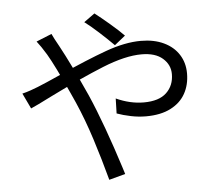

<svg xmlns="http://www.w3.org/2000/svg" viewBox="-56 -850 1090 963"><g transform="rotate(-5 488.5 -368.0)"><path d="M399.4 -748 453.9 -787.2Q482.5 -765.4 527.1 -727.4Q571.7 -689.3 596.9 -663.1L542.6 -619.6Q510.5 -651.9 469.8 -689Q429.1 -726.1 399.4 -748ZM264.6 -638.2Q314.3 -547.2 389.4 -381.6Q422.6 -306 458.4 -207.4Q494.1 -108.8 526.7 -6.2L537.5 28.4L455.6 50.5Q427.2 -55.4 394.2 -158.7Q361.1 -262 322.6 -349.7L299.6 -400.6Q235.2 -542.5 199.7 -602.7Q173.3 -646.2 152.7 -672L230.3 -703.5Q240.1 -681.8 264.6 -638.2ZM138.5 -444.5Q172.6 -457.9 258.7 -496.5Q398.8 -559.4 496.3 -594.7Q593.9 -629.9 673.7 -629.9Q739.9 -629.9 788.8 -606.7Q837.8 -583.5 864.1 -542.2Q890.5 -501 890.5 -447.5Q890.5 -390.1 865.9 -345.9Q841.3 -301.6 791.3 -276.1Q741.3 -250.5 667.1 -250.5Q629.4 -250.5 590.7 -258.5Q552 -266.5 521.1 -277.8L523.2 -353Q593.5 -321 662.1 -321Q739.1 -321 776.8 -357.1Q814.5 -393.2 814.5 -450.6Q814.5 -497.6 777.4 -529.9Q740.4 -562.3 671.6 -562.3Q589.2 -562.3 474.6 -516.1Q360 -469.8 202 -391.5Q123.4 -351.7 96.2 -340.2L59 -418.2Q80.1 -423.2 102 -430.9Q123.9 -438.6 138.5 -444.5Z"/></g></svg>

Font: Min Sans VF VF
Style: Regular
Weight: 400
Designer: Jinseong-Kim, NotoSansCJK, Nunito
Foundry: Jinseong-Kim
Version: Version 1.420;Glyphs 3.1.2 (3151)